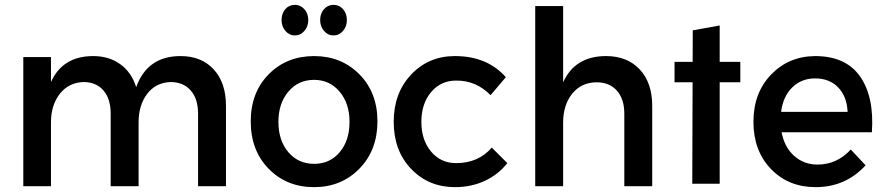

<svg xmlns="http://www.w3.org/2000/svg" viewBox="-20 -767 3646 791"><path d="M724 -536Q810 -536 860.5 -481Q911 -426 911 -331V0H796V-299Q796 -360 765.5 -394.5Q735 -429 683 -429Q622 -427 586.5 -380.5Q551 -334 551 -263V0H436V-299Q436 -360 406 -394.5Q376 -429 324 -429Q263 -427 226.5 -380.5Q190 -334 190 -263V0H76V-532H190V-429Q238 -536 364 -536Q429 -536 475.5 -502.5Q522 -469 541 -408Q587 -536 724 -536Z M1195 -747Q1218 -747 1234 -729Q1250 -711 1250 -684Q1250 -658 1234 -639.5Q1218 -621 1195 -621Q1172 -621 1156 -639.5Q1140 -658 1140 -684Q1140 -712 1155.5 -729.5Q1171 -747 1195 -747ZM1354 -747Q1378 -747 1393.5 -729Q1409 -711 1409 -684Q1409 -658 1393 -639.5Q1377 -621 1354 -621Q1331 -621 1315 -639.5Q1299 -658 1299 -684Q1299 -712 1315 -729.5Q1331 -747 1354 -747ZM1274 -536Q1386 -536 1460.5 -461Q1535 -386 1535 -267Q1535 -148 1460.5 -72Q1386 4 1274 4Q1161 4 1087 -71.5Q1013 -147 1013 -267Q1013 -386 1087 -461Q1161 -536 1274 -536ZM1274 -438Q1209 -438 1168 -389.5Q1127 -341 1127 -265Q1127 -188 1168 -140Q1209 -92 1274 -92Q1339 -92 1379.5 -140Q1420 -188 1420 -265Q1420 -341 1379 -389.5Q1338 -438 1274 -438Z M2001 -375Q1941 -436 1859 -435Q1796 -435 1756 -387.5Q1716 -340 1716 -265Q1716 -190 1756 -142.5Q1796 -95 1859 -95Q1951 -95 2006 -159L2070 -95Q2033 -48 1977.5 -22Q1922 4 1854 4Q1746 4 1674 -71Q1602 -146 1602 -265Q1602 -384 1674 -460Q1746 -536 1854 -536Q1987 -536 2064 -449Z M2477 -536Q2564 -536 2615.5 -481Q2667 -426 2667 -331V0H2552V-299Q2552 -359 2521.5 -393.5Q2491 -428 2437 -428Q2374 -427 2337 -380.5Q2300 -334 2300 -262V0H2185V-742H2300V-428Q2349 -536 2477 -536Z M2945 -173V-10H2832L2898 -100ZM2834 -514H2944V-434H2834ZM2759 -512H3030V-428H2759ZM2834 -642 2945 -662V-10H2832ZM2833 -10 2945 -173V-10ZM2886 -39 2920 -31Q2902 -21 2902 -22Q2902 -22 2903 -24Q2906 -38 2886 -39ZM2948 -658Z M3338 -536Q3464 -536 3523 -452.5Q3582 -369 3572 -222H3200Q3212 -160 3252 -124.5Q3292 -89 3348 -89Q3428 -89 3485 -151L3546 -86Q3464 4 3340 4Q3228 4 3156 -71Q3084 -146 3084 -265Q3084 -384 3156.5 -459.5Q3229 -535 3338 -536ZM3198 -306H3472Q3469 -370 3433 -407Q3397 -444 3338 -444Q3282 -444 3244 -407Q3206 -370 3198 -306Z"/></svg>

Font: Steamflix Grotesk
Style: Regular
Weight: 400
Designer: Julieta Ulanovsky
Foundry: Julieta Ulanovsky
Version: Version 4.000;PS 004.000;hotconv 1.0.88;makeotf.lib2.5.64775